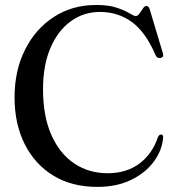

<svg xmlns="http://www.w3.org/2000/svg" viewBox="-20 -735 706 772"><path d="M636 -183.5Q632.5 -132 599.2 -86.2Q566 -40.5 507.8 -12Q449.5 16.5 371 16.5Q268.5 16.5 194 -29.2Q119.5 -75 79 -156.2Q38.5 -237.5 38.5 -343.5Q38.5 -451.5 80.8 -535.5Q123 -619.5 197 -667.2Q271 -715 366.5 -715Q417.5 -715 450.2 -703.8Q483 -692.5 500.8 -681.5Q518.5 -670.5 525.5 -670.5Q534 -670.5 541 -680.8Q548 -691 554.8 -701Q561.5 -711 568.5 -711Q578 -711 582 -697.5L635 -520.5Q640 -504.5 625 -502Q611.5 -499.5 605.5 -513.5Q565 -607 509.5 -647Q454 -687 382 -687Q316 -687 264.2 -649.2Q212.5 -611.5 182.8 -542Q153 -472.5 153 -376.5Q153 -268 186.5 -192.5Q220 -117 278.5 -77.8Q337 -38.5 412.5 -38.5Q489.5 -38.5 541.2 -77.8Q593 -117 615 -184Q620.5 -195 628.5 -194Q636 -193 636 -183.5Z"/></svg>

Font: Fraunces 72pt
Style: Regular
Weight: 400
Version: Version 1.000;[0bf87f6ff]